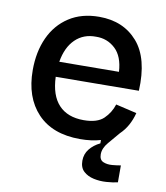

<svg xmlns="http://www.w3.org/2000/svg" viewBox="-81 -600 732 847"><g transform="rotate(10 285.5 -177.0)"><path d="M305 13Q181 13 114 -58Q47 -129 47 -251Q47 -333 76 -396.5Q105 -460 161 -496.5Q217 -533 296 -533Q404 -533 467.5 -460.5Q531 -388 524 -242L152 -239Q155 -156 194.5 -114Q234 -72 306 -72Q367 -72 395.5 -99.5Q424 -127 436 -165L530 -143Q514 -81 474 -43Q452 -17 429.5 9.5Q407 36 407 63Q407 88 424.5 95.5Q442 103 465 101Q488 99 503 96V172Q481 177 452 179Q423 181 395.5 175Q368 169 350 152.5Q332 136 332 105Q332 75 350 52.5Q368 30 397 16V1Q356 13 305 13ZM297 -444Q241 -445 204 -409Q167 -373 156 -307L423 -309Q419 -378 383 -411.5Q347 -445 297 -444Z"/></g></svg>

Font: Bricolage Grotesque 12pt Medium
Style: Regular
Weight: 500
Designer: Mathieu Triay
Foundry: Atelier Triay
Version: Version 1.001; ttfautohint (v1.8.4.7-5d5b);gftools[0.9.33.de